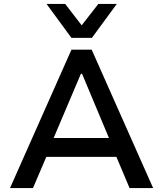

<svg xmlns="http://www.w3.org/2000/svg" viewBox="-20 -958 831 978"><path d="M31 0 344 -705H447L760 0H640L556 -199L608 -159H182L233 -199L148 0ZM392 -582 243 -231 218 -255H572L545 -231L398 -582ZM344 -765 217 -938H312L396 -829L481 -938H575L448 -765Z"/></svg>

Font: Nunito Sans 6pt SemiBold
Style: Regular
Weight: 600
Version: Version 3.101;gftools[0.9.27]